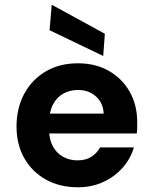

<svg xmlns="http://www.w3.org/2000/svg" viewBox="-20 -781 645 813"><path d="M310 12Q233 12 174.5 -20.5Q116 -53 83 -111Q50 -169 50 -245Q50 -323 82.5 -383.5Q115 -444 173.5 -478.5Q232 -513 310 -513Q385 -513 441.5 -480.5Q498 -448 529.5 -392Q561 -336 561 -264Q561 -254 561 -241.5Q561 -229 559 -216H149V-300H419Q417 -345 386.5 -372.5Q356 -400 310 -400Q276 -400 248 -384.5Q220 -369 204 -338Q188 -307 188 -260V-230Q188 -192 203 -163Q218 -134 245.5 -118Q273 -102 308 -102Q344 -102 367.5 -117.5Q391 -133 404 -157H547Q533 -109 499.5 -71Q466 -33 417.5 -10.5Q369 12 310 12ZM417 -544 190 -653 199 -761 424 -638Z"/></svg>

Font: DM Sans 18pt ExtraBold
Style: Regular
Weight: 800
Designer: Colophon Foundry, Jonny Pinhorn
Foundry: Colophon Foundry
Version: Version 4.004;gftools[0.9.30]